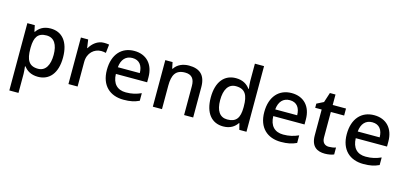

<svg xmlns="http://www.w3.org/2000/svg" viewBox="-79 -1333 4533 2147"><g transform="rotate(15 2187.0 -260.0)"><path d="M352 -549C268 -549 220 -512 189 -467H184L169 -539H83V240H189V20C189 -5 185 -42 182 -66H189C219 -25 269 10 351 10C481 10 568 -87 568 -270C568 -455 482 -549 352 -549ZM327 -462C417 -462 459 -389 459 -272C459 -156 417 -77 329 -77C222 -77 189 -146 189 -271V-287C191 -405 227 -462 327 -462Z M969 -549C895 -549 839 -501 805 -443H801L787 -539H703V0H809V-284C809 -390 882 -452 963 -452C980 -452 1002 -449 1017 -445L1028 -544C1012 -547 988 -549 969 -549Z M1320 -549C1175 -549 1077 -446 1077 -265C1077 -84 1185 10 1342 10C1418 10 1468 -1 1522 -26V-114C1465 -89 1415 -76 1346 -76C1246 -76 1189 -136 1186 -247H1548V-305C1548 -455 1461 -549 1320 -549ZM1320 -467C1403 -467 1441 -409 1442 -325H1188C1196 -416 1244 -467 1320 -467Z M1953 -549C1885 -549 1820 -523 1785 -467H1779L1764 -539H1680V0H1786V-272C1786 -394 1821 -462 1931 -462C2007 -462 2042 -420 2042 -336V0H2147V-351C2147 -490 2078 -549 1953 -549Z M2495 10C2577 10 2627 -26 2658 -72H2663L2681 0H2764V-760H2658V-558C2658 -531 2663 -488 2666 -470H2660C2628 -514 2578 -549 2497 -549C2366 -549 2279 -453 2279 -268C2279 -84 2365 10 2495 10ZM2520 -77C2432 -77 2388 -145 2388 -266C2388 -388 2432 -462 2519 -462C2629 -462 2662 -393 2662 -267V-251C2661 -134 2624 -77 2520 -77Z M3142 -549C2997 -549 2899 -446 2899 -265C2899 -84 3007 10 3164 10C3240 10 3290 -1 3344 -26V-114C3287 -89 3237 -76 3168 -76C3068 -76 3011 -136 3008 -247H3370V-305C3370 -455 3283 -549 3142 -549ZM3142 -467C3225 -467 3263 -409 3264 -325H3010C3018 -416 3066 -467 3142 -467Z M3696 -76C3650 -76 3618 -104 3618 -162V-458H3772V-539H3618V-660H3553L3516 -546L3437 -506V-458H3512V-160C3512 -27 3585 10 3673 10C3712 10 3754 2 3777 -9V-89C3755 -81 3724 -76 3696 -76Z M4097 -549C3952 -549 3854 -446 3854 -265C3854 -84 3962 10 4119 10C4195 10 4245 -1 4299 -26V-114C4242 -89 4192 -76 4123 -76C4023 -76 3966 -136 3963 -247H4325V-305C4325 -455 4238 -549 4097 -549ZM4097 -467C4180 -467 4218 -409 4219 -325H3965C3973 -416 4021 -467 4097 -467Z"/></g></svg>

Font: Noto Sans Bengali UI Medium
Style: Regular
Weight: 500
Designer: Jelle Bosma - Monotype Design Team
Foundry: Monotype Imaging Inc.
Version: Version 2.003